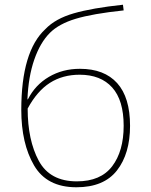

<svg xmlns="http://www.w3.org/2000/svg" viewBox="-20 -782 640 812"><path d="M70 -317Q70 -565 172 -659Q214 -703 291.5 -725.5Q369 -748 500 -762L503 -738Q371 -724 300 -702.5Q229 -681 191 -643Q150 -602 125 -530Q100 -458 96 -362H98Q129 -423 187 -457Q245 -491 318 -491Q421 -491 475.5 -430.5Q530 -370 530 -250Q530 -132 474.5 -61Q419 10 303 10Q178 10 124 -82.5Q70 -175 70 -317ZM503 -250Q503 -358 454.5 -412Q406 -466 317 -466Q245 -466 191 -431.5Q137 -397 97 -323Q97 -189 144 -102Q191 -15 305 -15Q406 -15 454.5 -79Q503 -143 503 -250Z"/></svg>

Font: Noto Sans Mono UI Thin
Style: Regular
Weight: 250
Monospace: yes
Designer: Monotype Design team
Foundry: Monotype Imaging Inc.
Version: Version 1.000